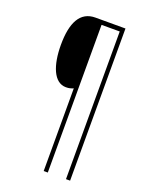

<svg xmlns="http://www.w3.org/2000/svg" viewBox="-163 -843 815 1052"><g transform="rotate(20 245.0 -316.5)"><path d="M381 127V-760H206C117 -760 79 -684 79 -555C79 -437 113 -346 184 -346C202 -346 212 -349 227 -355V127H251V-734H357V127Z"/></g></svg>

Font: Noto Sans Sinhala Condensed Thin
Style: Regular
Weight: 100
Width: 3
Designer: Jelle Bosma - Monotype Design Team
Foundry: Monotype Imaging Inc.
Version: Version 2.006